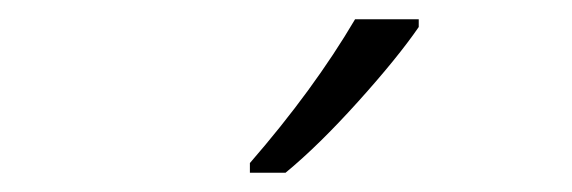

<svg xmlns="http://www.w3.org/2000/svg" viewBox="-20 -785 593 199"><path d="M414 -765H348Q305 -692 239 -616V-606H276Q310 -634 351 -679.5Q392 -725 414 -757Z"/></svg>

Font: Noto Sans UI SemiCondensed Light
Style: Regular
Weight: 300
Width: 4
Designer: Monotype Design Team
Foundry: Monotype Imaging Inc.
Version: Version 1.901